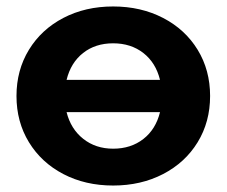

<svg xmlns="http://www.w3.org/2000/svg" viewBox="-20 -566 701 594"><path d="M630 -269Q630 -189 591.5 -126Q553 -63 484.5 -27.5Q416 8 330 8Q244 8 176 -27.5Q108 -63 69.5 -126Q31 -189 31 -269Q31 -349 69.5 -412Q108 -475 176 -510.5Q244 -546 330 -546Q416 -546 484.5 -510.5Q553 -475 591.5 -412Q630 -349 630 -269ZM186 -319H475Q462 -372 423.5 -402Q385 -432 330 -432Q275 -432 237 -402Q199 -372 186 -319ZM475 -219H186Q199 -167 237.5 -136.5Q276 -106 330 -106Q385 -106 423.5 -136Q462 -166 475 -219Z"/></svg>

Font: Montserrat-Bold
Style: Bold
Weight: 700
Version: Version 7.200